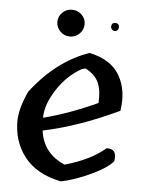

<svg xmlns="http://www.w3.org/2000/svg" viewBox="-52 -772 620 814"><g transform="rotate(5 257.5 -364.5)"><path d="M312 -553Q405 -533 441 -470Q477 -407 463 -320Q292 -239 142 -208Q154 -112 247 -72Q357 -103 419 -157Q443 -157 451.5 -145Q460 -133 456 -105Q430 -74 360.5 -42Q291 -10 237 0Q133 -21 81.5 -87Q30 -153 32 -245Q35 -300 67 -367Q174 -506 312 -553ZM139 -268V-262Q248 -290 368 -345Q371 -400 356 -432.5Q341 -465 300 -486L285 -482Q224 -448 182.5 -385Q141 -322 139 -268ZM263 -632Q246 -615 222 -615Q198 -615 181 -632Q164 -649 164 -672.5Q164 -696 181 -712.5Q198 -729 222 -729Q246 -729 263 -712.5Q280 -696 280 -672.5Q280 -649 263 -632ZM393 -672Q393 -689 409.5 -689Q426 -689 426 -672Q426 -665 421.5 -660Q417 -655 410 -655Q403 -655 398 -660Q393 -665 393 -672Z"/></g></svg>

Font: Tillana Medium
Style: Regular
Weight: 500
Designer: Lipi Raval (Devanagari, Latin), Jonny Pinhorn (Latin)
Foundry: Indian Type Foundry
Version: Version 2.003;PS 1.0;hotconv 1.0.79;makeotf.lib2.5.61930; tt